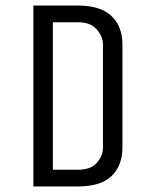

<svg xmlns="http://www.w3.org/2000/svg" viewBox="-20 -670 545 690"><path d="M100 0V-650H261Q341 -650 380.5 -612.5Q420 -575 420 -510V-140Q420 -75 381 -37.5Q342 0 261 0ZM350 -510Q350 -539 327.5 -564.5Q305 -590 261 -590H170V-60H261Q306 -60 328 -85Q350 -110 350 -140Z"/></svg>

Font: Unica One
Style: Regular
Weight: 400
Designer: Eduardo Rodriguez Tunni
Foundry: Eduardo Rodriguez Tunni
Version: Version 2.000; ttfautohint (v1.8.4.7-5d5b);gftools[0.9.23]